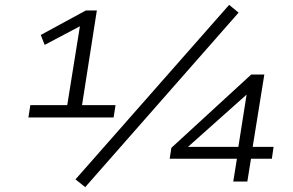

<svg xmlns="http://www.w3.org/2000/svg" viewBox="-20 -748 1206 791"><path d="M97 -264 105 -315H257L312 -657L338 -655L164 -563L148 -604L334 -705H379L318 -315H456L448 -264ZM331 23 291 -9 924 -728 963 -696ZM941 0 956 -94H679L686 -139L1015 -441H1069L1021 -143H1107L1100 -94H1014L999 0ZM962 -143 999 -378H1018L731 -122L732 -143Z"/></svg>

Font: Nunito Sans 10pt Expanded Light
Style: Italic
Weight: 300
Width: 7
Italic angle: -9°
Designer: Vernon Adams
Foundry: Vernon Adams
Version: Version 3.101;gftools[0.9.27]